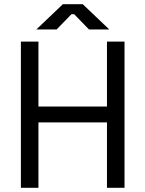

<svg xmlns="http://www.w3.org/2000/svg" viewBox="-20 -899 696 919"><path d="M80 0V-700H164V-389H492V-700H576V0H492V-313H164V0ZM154 -758 281 -879H376L503 -758H406L335 -831H322L251 -758Z"/></svg>

Font: Space Grotesk
Style: Regular
Weight: 400
Designer: Florian Karsten
Foundry: Florian Karsten
Version: Version 2.000